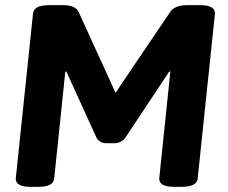

<svg xmlns="http://www.w3.org/2000/svg" viewBox="-20 -722 883 744"><path d="M756 -702Q813 -702 813 -670L746 -30Q743 2 683 2H654Q597 2 597 -30L640 -444L636 -445L464 -186Q448 -167 422 -167H393Q368 -167 355 -186L237 -445L233 -444L190 -30Q187 2 127 2H98Q41 2 41 -30L108 -670Q111 -702 171 -702H224Q273 -702 285 -675L428 -362L449 -394L639 -675Q657 -702 704 -702Z"/></svg>

Font: Asap
Style: Bold Italic
Weight: 700
Italic angle: -6°
Designer: Pablo Cosgaya
Foundry: Pablo Cosgaya
Version: Version 1.007;PS 001.007;hotconv 1.0.70;makeotf.lib2.5.58329